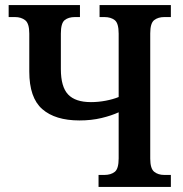

<svg xmlns="http://www.w3.org/2000/svg" viewBox="-20 -734 718 754"><path d="M367 0V-47H390Q415 -47 430.5 -59Q446 -71 446 -112V-293Q418 -280 378.5 -270.5Q339 -261 292 -261Q197 -261 146 -305.5Q95 -350 95 -453V-602Q95 -642 79 -654.5Q63 -667 39 -667H14V-714H294V-667H274Q249 -667 234 -655Q219 -643 219 -602V-463Q219 -393 247.5 -363Q276 -333 337 -333Q366 -333 395 -338.5Q424 -344 446 -353V-602Q446 -643 430.5 -655Q415 -667 390 -667H371V-714H651V-667H625Q601 -667 585.5 -655Q570 -643 570 -603V-111Q570 -72 585.5 -59.5Q601 -47 625 -47H651V0Z"/></svg>

Font: Noto Serif Condensed SemiBold
Style: Regular
Weight: 600
Width: 3
Designer: Monotype Design Team
Foundry: Monotype Imaging Inc.
Version: Version 2.013